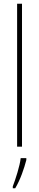

<svg xmlns="http://www.w3.org/2000/svg" viewBox="-20 -780 207 1021"><path d="M97 0V-760H71V0ZM120 71V61H90C86 101 62 175 48 211V221H61C88 176 108 117 120 71Z"/></svg>

Font: Noto Sans Kannada ExtraCondensed Thin
Style: Regular
Weight: 100
Width: 2
Designer: Jelle Bosma - Monotype Design Team
Foundry: Monotype Imaging Inc.
Version: Version 2.005